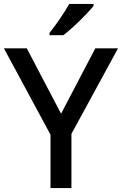

<svg xmlns="http://www.w3.org/2000/svg" viewBox="-20 -1012 623 981"><path d="M458 -982V-992H334C309 -947 263 -881 233 -844V-832H303C352 -868 429 -945 458 -982ZM292 -431 117 -765H0L238 -324V-51H345V-328L583 -765H467Z"/></svg>

Font: Noto Sans Tamil UI Medium
Style: Regular
Weight: 500
Designer: Jelle Bosma - Monotype Design Team
Foundry: Monotype Imaging Inc.
Version: Version 2.004